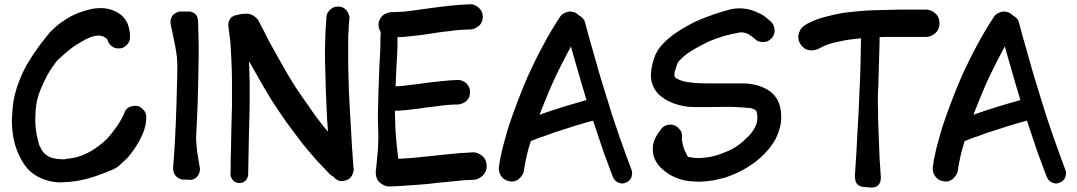

<svg xmlns="http://www.w3.org/2000/svg" viewBox="-20 -792 4930 879"><path d="M87.9 -43.9C113.3 -3.9 151.4 22.5 203.1 36.1C222.7 41 242.2 43 260.7 43C263.7 43 265.6 43 267.6 42C289.1 42 310.5 40 333 36.1C361.3 31.2 388.7 24.4 415 15.6C441.4 6.8 467.8 -3.9 494.1 -14.6C507.8 -20.5 520.5 -28.3 531.2 -39.1C542 -48.8 552.7 -58.6 563.5 -69.3C574.2 -82 585 -94.7 593.8 -108.4C602.5 -121.1 611.3 -134.8 619.1 -149.4C627 -164.1 633.8 -179.7 639.6 -195.3C644.5 -210.9 648.4 -226.6 649.4 -243.2V-260.7C648.4 -269.5 645.5 -278.3 639.6 -286.1C632.8 -293.9 626 -299.8 618.2 -303.7C612.3 -306.6 605.5 -307.6 598.6 -307.6C595.7 -307.6 593.8 -307.6 590.8 -306.6C581.1 -305.7 572.3 -302.7 565.4 -297.9C558.6 -293 552.7 -285.2 549.8 -276.4C548.8 -273.4 547.9 -271.5 546.9 -268.6L543.9 -262.7C534.2 -242.2 522.5 -223.6 509.8 -206.1C497.1 -188.5 483.4 -170.9 467.8 -154.3C457 -143.6 446.3 -134.8 434.6 -126C422.9 -117.2 410.2 -108.4 397.5 -100.6C381.8 -91.8 365.2 -84 348.6 -78.1C332 -72.3 315.4 -68.4 296.9 -66.4C294.9 -65.4 293 -65.4 291 -65.4H286.1L274.4 -62.5H269.5C254.9 -62.5 240.2 -64.5 225.6 -67.4C210.9 -70.3 199.2 -76.2 188.5 -85C177.7 -93.8 169.9 -105.5 164.1 -119.1C161.1 -124 159.2 -127.9 158.2 -132.8C157.2 -137.7 155.3 -142.6 154.3 -147.5C145.5 -181.6 141.6 -212.9 141.6 -239.3V-245.1C141.6 -273.4 143.6 -296.9 146.5 -315.4C150.4 -338.9 157.2 -361.3 166 -382.8C174.8 -404.3 184.6 -425.8 196.3 -447.3C209 -469.7 223.6 -491.2 238.3 -510.7C246.1 -518.6 253.9 -526.4 262.7 -534.2C275.4 -544.9 288.1 -556.6 301.8 -567.4C310.5 -574.2 319.3 -580.1 328.1 -585.9C336.9 -590.8 345.7 -596.7 355.5 -602.5C367.2 -609.4 379.9 -616.2 393.6 -621.1C405.3 -626 418 -628.9 430.7 -628.9H435.5C438.5 -628.9 442.4 -627.9 445.3 -627C448.2 -626 452.1 -625 455.1 -624L463.9 -618.2C466.8 -616.2 468.8 -614.3 470.7 -611.3L472.7 -609.4C473.6 -605.5 474.6 -601.6 477.5 -596.7C482.4 -587.9 489.3 -582 497.1 -577.1C503.9 -572.3 512.7 -570.3 522.5 -570.3C533.2 -570.3 542 -572.3 548.8 -577.1C556.6 -582 563.5 -587.9 568.4 -596.7C573.2 -604.5 575.2 -612.3 575.2 -619.1V-622.1V-632.8C575.2 -635.7 575.2 -639.6 574.2 -642.6C573.2 -650.4 572.3 -657.2 570.3 -664.1C568.4 -670.9 566.4 -678.7 563.5 -685.5C553.7 -706.1 539.1 -722.7 520.5 -733.4C502 -744.1 482.4 -751 460 -753.9C453.1 -754.9 447.3 -754.9 440.4 -754.9C426.8 -754.9 413.1 -753.9 400.4 -751C381.8 -747.1 362.3 -741.2 342.8 -734.4C316.4 -724.6 293 -711.9 270.5 -696.3C248 -681.6 227.5 -664.1 208 -643.6C195.3 -627.9 179.7 -608.4 161.1 -584C143.6 -560.5 124 -531.2 103.5 -497.1C88.9 -470.7 76.2 -444.3 66.4 -417C55.7 -389.6 47.9 -361.3 42 -331.1C38.1 -306.6 36.1 -281.2 35.2 -254.9C34.2 -250 34.2 -244.1 34.2 -239.3C34.2 -217.8 36.1 -196.3 39.1 -175.8C45.9 -127.9 62.5 -84 87.9 -43.9Z M793.9 21.5C796.9 23.4 800.8 25.4 803.7 26.4C808.6 29.3 814.5 30.3 820.3 30.3H836.9C838.9 31.2 840.8 31.2 843.8 31.2H852.5C859.4 31.2 865.2 29.3 872.1 25.4C878.9 21.5 883.8 16.6 887.7 10.7C888.7 9.8 888.7 7.8 889.6 5.9C890.6 3.9 891.6 2 892.6 -1C894.5 -5.9 895.5 -11.7 895.5 -16.6C895.5 -19.5 895.5 -22.5 894.5 -25.4L888.7 -60.5C886.7 -73.2 884.8 -85 882.8 -96.7L879.9 -126L877.9 -155.3V-165C880.9 -215.8 882.8 -266.6 884.8 -316.4C885.7 -354.5 886.7 -391.6 887.7 -429.7C888.7 -467.8 888.7 -505.9 889.6 -543.9V-578.1C889.6 -589.8 889.6 -601.6 888.7 -613.3C888.7 -626 888.7 -639.6 887.7 -653.3C887.7 -666 887.7 -679.7 886.7 -692.4C886.7 -695.3 886.7 -698.2 885.7 -701.2C884.8 -708 883.8 -713.9 880.9 -718.8C877.9 -724.6 873 -729.5 866.2 -733.4C859.4 -737.3 852.5 -739.3 845.7 -739.3H805.7C800.8 -739.3 794.9 -738.3 790 -735.4C785.2 -733.4 781.2 -730.5 776.4 -727.5C770.5 -722.7 766.6 -716.8 763.7 -708C761.7 -703.1 760.7 -699.2 760.7 -694.3V-690.4V-683.6L770.5 -638.7L779.3 -594.7C781.2 -585.9 783.2 -577.1 784.2 -568.4C786.1 -559.6 787.1 -550.8 788.1 -542L790 -532.2V-522.5C791 -517.6 791 -513.7 791 -508.8C792 -503.9 792 -500 792 -495.1V-494.1L791 -432.6C790 -394.5 789.1 -357.4 788.1 -320.3L784.2 -212.9V-208C783.2 -207 783.2 -205.1 783.2 -203.1V-194.3C782.2 -164.1 780.3 -134.8 778.3 -104.5L775.4 -63.5L772.5 -22.5V-18.6C772.5 -11.7 774.4 -4.9 777.3 2C781.2 10.7 787.1 16.6 793.9 21.5Z M1292 -231.4C1316.4 -199.2 1340.8 -166 1365.2 -133.8C1374 -123 1382.8 -113.3 1391.6 -102.5C1400.4 -91.8 1409.2 -82 1418 -71.3C1428.7 -58.6 1440.4 -45.9 1453.1 -33.2L1488.3 3.9C1493.2 8.8 1498 12.7 1504.9 15.6C1510.7 22.5 1517.6 28.3 1524.4 32.2C1529.3 35.2 1535.2 37.1 1542 37.1C1544.9 37.1 1547.9 37.1 1550.8 36.1C1561.5 35.2 1570.3 32.2 1577.1 27.3C1584 22.5 1589.8 15.6 1593.8 6.8C1596.7 -1 1598.6 -8.8 1599.6 -16.6C1599.6 -17.6 1599.6 -19.5 1598.6 -20.5C1593.8 -80.1 1589.8 -140.6 1586.9 -200.2C1583 -259.8 1580.1 -319.3 1577.1 -379.9C1576.2 -416 1575.2 -453.1 1574.2 -489.3V-626C1575.2 -635.7 1575.2 -645.5 1576.2 -654.3C1576.2 -662.1 1576.2 -669.9 1577.1 -678.7C1578.1 -686.5 1578.1 -694.3 1579.1 -703.1C1580.1 -705.1 1580.1 -707 1580.1 -710C1580.1 -716.8 1578.1 -722.7 1575.2 -729.5C1571.3 -738.3 1566.4 -746.1 1559.6 -751C1552.7 -756.8 1543.9 -760.7 1534.2 -761.7H1526.4C1519.5 -761.7 1512.7 -760.7 1506.8 -757.8C1499 -754.9 1492.2 -749 1485.4 -741.2C1478.5 -733.4 1475.6 -724.6 1474.6 -715.8L1470.7 -657.2C1469.7 -647.5 1469.7 -637.7 1469.7 -627.9C1468.8 -618.2 1468.8 -608.4 1468.8 -598.6C1467.8 -580.1 1467.8 -561.5 1467.8 -543C1467.8 -524.4 1467.8 -505.9 1468.8 -487.3C1469.7 -450.2 1470.7 -413.1 1471.7 -375L1477.5 -248L1481.4 -189.5L1463.9 -210C1439.5 -240.2 1417 -270.5 1395.5 -302.7C1373 -334 1351.6 -365.2 1330.1 -397.5C1309.6 -430.7 1289.1 -463.9 1270.5 -498C1252 -531.2 1232.4 -565.4 1213.9 -599.6C1205.1 -615.2 1197.3 -630.9 1189.5 -647.5C1180.7 -663.1 1172.9 -678.7 1165 -694.3C1160.2 -704.1 1152.3 -711.9 1142.6 -718.8C1132.8 -725.6 1123 -728.5 1112.3 -729.5C1108.4 -729.5 1104.5 -729.5 1101.6 -728.5H1096.7C1091.8 -728.5 1087.9 -728.5 1084 -727.5C1082 -726.6 1080.1 -726.6 1077.1 -726.6L1071.3 -724.6H1069.3C1069.3 -723.6 1069.3 -723.6 1068.4 -723.6H1065.4C1062.5 -722.7 1060.5 -722.7 1058.6 -721.7C1051.8 -720.7 1045.9 -717.8 1041 -713.9C1035.2 -709 1031.2 -703.1 1028.3 -696.3C1026.4 -691.4 1025.4 -685.5 1025.4 -679.7V-675.8C1026.4 -662.1 1028.3 -648.4 1030.3 -633.8C1032.2 -620.1 1034.2 -606.4 1035.2 -591.8L1039.1 -521.5C1041 -485.4 1042 -450.2 1042 -414.1V-306.6C1041 -270.5 1040 -235.4 1039.1 -199.2C1038.1 -163.1 1038.1 -127 1037.1 -90.8C1036.1 -74.2 1036.1 -58.6 1036.1 -43C1036.1 -26.4 1036.1 -10.7 1035.2 5.9C1035.2 12.7 1037.1 18.6 1041 25.4C1044.9 32.2 1049.8 37.1 1055.7 41C1061.5 43.9 1068.4 45.9 1076.2 45.9C1084 45.9 1090.8 43.9 1096.7 41C1102.5 37.1 1107.4 32.2 1111.3 25.4C1114.3 18.6 1116.2 12.7 1116.2 5.9L1119.1 -149.4L1123 -305.7V-415L1120.1 -511.7C1125 -502.9 1130.9 -493.2 1135.7 -484.4C1164.1 -432.6 1193.4 -382.8 1223.6 -333C1246.1 -298.8 1268.6 -264.6 1292 -231.4Z M1708 30.3C1712.9 39.1 1720.7 46.9 1731.4 52.7C1741.2 58.6 1751 61.5 1760.7 61.5H1761.7C1792 60.5 1822.3 59.6 1852.5 56.6C1881.8 54.7 1912.1 52.7 1942.4 49.8C1962.9 46.9 1983.4 44.9 2003.9 43L2065.4 37.1L2085 35.2C2090.8 34.2 2096.7 34.2 2103.5 33.2C2111.3 32.2 2119.1 32.2 2126 32.2C2133.8 31.2 2141.6 31.2 2148.4 31.2C2159.2 30.3 2168.9 27.3 2178.7 20.5C2189.5 13.7 2196.3 5.9 2201.2 -2.9C2206.1 -11.7 2208 -20.5 2208 -31.2V-34.2C2207 -45.9 2204.1 -56.6 2199.2 -65.4C2193.4 -74.2 2185.5 -81.1 2174.8 -86.9C2166 -91.8 2156.2 -94.7 2146.5 -94.7H2143.6L2118.2 -92.8C2109.4 -91.8 2101.6 -91.8 2092.8 -91.8L2073.2 -89.8C2066.4 -88.9 2059.6 -88.9 2052.7 -87.9L1991.2 -82C1970.7 -79.1 1950.2 -77.1 1929.7 -75.2L1871.1 -69.3L1812.5 -65.4C1809.6 -65.4 1806.6 -65.4 1803.7 -64.5C1800.8 -86.9 1797.9 -109.4 1795.9 -131.8C1791 -176.8 1789.1 -222.7 1788.1 -269.5V-285.2H1794.9C1801.8 -285.2 1809.6 -285.2 1816.4 -286.1C1821.3 -287.1 1827.1 -287.1 1833 -287.1L1848.6 -289.1L1898.4 -294.9C1915 -297.9 1931.6 -299.8 1948.2 -301.8L1995.1 -307.6C2009.8 -309.6 2025.4 -311.5 2041 -312.5C2046.9 -312.5 2052.7 -312.5 2058.6 -313.5H2076.2C2085.9 -314.5 2095.7 -317.4 2104.5 -322.3C2113.3 -327.1 2120.1 -334 2125 -341.8C2129.9 -349.6 2131.8 -359.4 2131.8 -370.1C2131.8 -380.9 2129.9 -389.6 2125 -397.5C2120.1 -406.2 2113.3 -413.1 2104.5 -418C2095.7 -422.9 2087.9 -425.8 2079.1 -425.8H2076.2C2052.7 -424.8 2029.3 -423.8 2004.9 -420.9C1981.4 -418 1958 -416 1933.6 -413.1C1917 -410.2 1901.4 -408.2 1884.8 -406.2L1835.9 -400.4C1831.1 -399.4 1826.2 -399.4 1821.3 -398.4C1816.4 -398.4 1811.5 -398.4 1806.6 -397.5C1800.8 -397.5 1795.9 -397.5 1791 -396.5C1792 -425.8 1793.9 -455.1 1794.9 -484.4C1795.9 -496.1 1795.9 -507.8 1796.9 -520.5C1797.9 -532.2 1797.9 -543.9 1798.8 -556.6C1799.8 -576.2 1799.8 -595.7 1799.8 -615.2V-622.1C1808.6 -622.1 1818.4 -622.1 1828.1 -623L1847.7 -625C1853.5 -626 1859.4 -626 1866.2 -627C1884.8 -628.9 1904.3 -630.9 1923.8 -633.8C1943.4 -636.7 1962.9 -639.6 1981.4 -642.6C2000 -645.5 2017.6 -647.5 2036.1 -649.4C2053.7 -652.3 2071.3 -654.3 2089.8 -655.3C2096.7 -656.2 2104.5 -656.2 2111.3 -656.2C2118.2 -657.2 2126 -657.2 2132.8 -657.2C2142.6 -657.2 2152.3 -660.2 2161.1 -666C2170.9 -670.9 2177.7 -677.7 2182.6 -685.5C2187.5 -694.3 2190.4 -704.1 2190.4 -714.8C2190.4 -725.6 2187.5 -735.4 2182.6 -743.2C2177.7 -752 2170.9 -758.8 2161.1 -764.6C2152.3 -769.5 2143.6 -772.5 2134.8 -772.5H2132.8C2104.5 -771.5 2077.1 -769.5 2048.8 -766.6C2021.5 -763.7 1994.1 -760.7 1965.8 -756.8C1947.3 -753.9 1927.7 -752 1908.2 -749L1851.6 -741.2C1845.7 -740.2 1839.8 -740.2 1835 -739.3C1829.1 -738.3 1823.2 -738.3 1817.4 -738.3C1809.6 -737.3 1801.8 -737.3 1793.9 -737.3C1786.1 -736.3 1778.3 -736.3 1770.5 -736.3C1760.7 -735.4 1751 -732.4 1742.2 -727.5C1732.4 -722.7 1725.6 -715.8 1720.7 -707C1715.8 -698.2 1712.9 -689.5 1712.9 -678.7C1712.9 -668 1715.8 -658.2 1720.7 -649.4C1721.7 -648.4 1721.7 -647.5 1722.7 -646.5C1722.7 -636.7 1722.7 -627 1721.7 -617.2C1721.7 -598.6 1721.7 -579.1 1720.7 -559.6C1719.7 -547.9 1719.7 -536.1 1718.8 -523.4L1716.8 -488.3C1715.8 -451.2 1713.9 -414.1 1712.9 -377.9C1711.9 -341.8 1710.9 -304.7 1710 -268.6C1710 -239.3 1710.9 -210 1711.9 -181.6V-177.7V-150.4C1710.9 -140.6 1710.9 -130.9 1710.9 -122.1C1710 -112.3 1710 -102.5 1709 -93.8C1708 -84 1707 -74.2 1706.1 -65.4C1706.1 -61.5 1706.1 -57.6 1705.1 -53.7C1705.1 -49.8 1705.1 -45.9 1704.1 -43C1703.1 -38.1 1703.1 -32.2 1703.1 -27.3L1701.2 -15.6C1700.2 -10.7 1700.2 -5.9 1700.2 -1C1700.2 10.7 1703.1 21.5 1708 30.3Z M2770.5 -22.5 2786.1 18.6C2789.1 25.4 2793 32.2 2799.8 37.1C2806.6 43 2814.5 45.9 2821.3 46.9C2824.2 47.9 2826.2 47.9 2828.1 47.9C2834 47.9 2839.8 46.9 2844.7 43.9C2853.5 41 2859.4 37.1 2864.3 30.3C2869.1 24.4 2872.1 17.6 2873 8.8C2874 5.9 2874 3.9 2874 1C2874 -4.9 2873 -9.8 2871.1 -14.6C2866.2 -27.3 2861.3 -41 2856.4 -53.7C2851.6 -67.4 2846.7 -81.1 2841.8 -93.8L2830.1 -127L2818.4 -159.2L2783.2 -262.7C2772.5 -297.9 2761.7 -333 2751 -367.2C2739.3 -403.3 2728.5 -440.4 2717.8 -476.6C2707 -513.7 2697.3 -550.8 2686.5 -586.9C2681.6 -603.5 2676.8 -621.1 2671.9 -638.7C2667 -656.2 2663.1 -673.8 2658.2 -690.4C2656.2 -697.3 2652.3 -704.1 2645.5 -710.9C2641.6 -714.8 2637.7 -717.8 2632.8 -719.7C2629.9 -722.7 2627 -724.6 2624 -727.5C2615.2 -734.4 2606.4 -737.3 2596.7 -738.3C2594.7 -739.3 2592.8 -739.3 2590.8 -739.3C2583 -739.3 2575.2 -737.3 2566.4 -733.4C2556.6 -729.5 2548.8 -723.6 2543.9 -714.8C2515.6 -671.9 2489.3 -627.9 2465.8 -583C2441.4 -538.1 2418.9 -492.2 2397.5 -445.3C2380.9 -407.2 2365.2 -368.2 2350.6 -330.1C2335.9 -291 2321.3 -252 2308.6 -212.9C2301.8 -190.4 2294.9 -167 2289.1 -144.5C2282.2 -122.1 2277.3 -99.6 2272.5 -76.2C2270.5 -67.4 2268.6 -59.6 2267.6 -50.8C2266.6 -42 2265.6 -34.2 2263.7 -25.4V-18.6C2263.7 -11.7 2265.6 -3.9 2268.6 3.9C2273.4 13.7 2279.3 21.5 2287.1 27.3C2294.9 33.2 2304.7 37.1 2315.4 38.1C2318.4 39.1 2321.3 39.1 2324.2 39.1C2331.1 39.1 2337.9 37.1 2344.7 34.2C2353.5 30.3 2360.4 23.4 2367.2 14.6C2374 5.9 2377.9 -2.9 2378.9 -12.7C2379.9 -19.5 2380.9 -25.4 2381.8 -32.2L2385.7 -51.8C2389.6 -73.2 2394.5 -93.8 2400.4 -114.3L2410.2 -146.5C2412.1 -147.5 2414.1 -147.5 2416 -148.4L2451.2 -162.1C2456.1 -164.1 2461.9 -166 2466.8 -167C2482.4 -172.9 2498 -178.7 2514.6 -184.6L2563.5 -200.2C2581.1 -206.1 2598.6 -211.9 2615.2 -216.8L2668 -232.4C2676.8 -234.4 2684.6 -236.3 2693.4 -239.3H2695.3L2743.2 -96.7C2747.1 -85.9 2751 -74.2 2755.9 -62.5C2760.7 -49.8 2765.6 -36.1 2770.5 -22.5ZM2458 -287.1C2472.7 -323.2 2487.3 -360.4 2502.9 -396.5C2517.6 -430.7 2534.2 -463.9 2550.8 -497.1C2564.5 -524.4 2579.1 -551.8 2593.8 -579.1C2600.6 -553.7 2608.4 -528.3 2615.2 -503.9C2630.9 -449.2 2646.5 -394.5 2663.1 -340.8L2665 -334C2648.4 -329.1 2630.9 -324.2 2614.3 -319.3C2586.9 -311.5 2560.5 -303.7 2534.2 -294.9C2517.6 -290 2500 -284.2 2483.4 -278.3C2472.7 -274.4 2460.9 -270.5 2450.2 -266.6C2453.1 -273.4 2455.1 -280.3 2458 -287.1Z M3009.8 -19.5C3020.5 -9.8 3033.2 -1 3045.9 7.8C3058.6 14.6 3075.2 22.5 3095.7 29.3C3116.2 36.1 3145.5 39.1 3183.6 40C3204.1 39.1 3223.6 37.1 3243.2 34.2C3262.7 30.3 3282.2 25.4 3301.8 20.5C3327.1 11.7 3350.6 2 3373 -9.8C3395.5 -21.5 3417 -35.2 3438.5 -50.8C3446.3 -57.6 3456.1 -65.4 3466.8 -75.2C3477.5 -85.9 3490.2 -98.6 3502.9 -113.3C3513.7 -127.9 3523.4 -142.6 3532.2 -158.2C3540 -174.8 3545.9 -191.4 3550.8 -209C3554.7 -224.6 3556.6 -240.2 3556.6 -255.9C3556.6 -268.6 3555.7 -282.2 3552.7 -296.9C3546.9 -327.1 3532.2 -351.6 3508.8 -371.1C3502.9 -376 3497.1 -379.9 3491.2 -382.8C3484.4 -386.7 3477.5 -389.6 3470.7 -392.6C3469.7 -393.6 3468.8 -393.6 3467.8 -394.5C3466.8 -395.5 3464.8 -395.5 3463.9 -395.5C3437.5 -405.3 3411.1 -410.2 3382.8 -410.2H3239.3C3224.6 -410.2 3204.1 -410.2 3178.7 -411.1C3163.1 -412.1 3146.5 -413.1 3129.9 -416C3113.3 -418 3097.7 -422.9 3083 -429.7C3081.1 -430.7 3079.1 -431.6 3076.2 -433.6C3073.2 -434.6 3071.3 -436.5 3070.3 -438.5C3069.3 -440.4 3068.4 -442.4 3068.4 -444.3C3067.4 -446.3 3067.4 -448.2 3067.4 -450.2C3067.4 -459 3069.3 -466.8 3072.3 -474.6L3080.1 -498C3083 -505.9 3087.9 -512.7 3094.7 -518.6C3100.6 -525.4 3110.4 -534.2 3124 -544.9C3139.6 -555.7 3156.2 -566.4 3172.9 -575.2C3189.5 -584 3206.1 -592.8 3223.6 -601.6C3247.1 -611.3 3270.5 -620.1 3293.9 -627C3317.4 -633.8 3341.8 -638.7 3367.2 -643.6H3377C3381.8 -643.6 3388.7 -642.6 3396.5 -639.6C3400.4 -638.7 3404.3 -636.7 3407.2 -634.8L3416 -628.9C3418.9 -627.9 3420.9 -626 3423.8 -624C3426.8 -622.1 3428.7 -620.1 3430.7 -618.2L3433.6 -615.2C3434.6 -614.3 3435.5 -614.3 3436.5 -613.3C3443.4 -606.4 3451.2 -602.5 3461.9 -600.6C3465.8 -599.6 3469.7 -599.6 3473.6 -599.6C3479.5 -599.6 3484.4 -600.6 3489.3 -601.6C3498 -604.5 3505.9 -610.4 3512.7 -617.2C3519.5 -625 3523.4 -633.8 3525.4 -642.6C3526.4 -645.5 3526.4 -649.4 3526.4 -652.3C3526.4 -658.2 3525.4 -664.1 3523.4 -669.9C3520.5 -679.7 3515.6 -687.5 3508.8 -693.4C3503.9 -698.2 3499 -702.1 3494.1 -706.1L3479.5 -717.8C3472.7 -722.7 3465.8 -726.6 3459 -729.5C3452.1 -732.4 3445.3 -736.3 3438.5 -739.3C3415 -749 3390.6 -753.9 3366.2 -753.9C3347.7 -753.9 3328.1 -751 3308.6 -745.1C3263.7 -732.4 3221.7 -717.8 3182.6 -701.2C3161.1 -692.4 3140.6 -681.6 3120.1 -669.9C3100.6 -659.2 3081.1 -646.5 3061.5 -632.8C3044.9 -620.1 3029.3 -606.4 3015.6 -591.8C3001 -577.1 2989.3 -560.5 2980.5 -541C2968.8 -512.7 2961.9 -483.4 2960 -453.1V-445.3C2960 -417 2969.7 -391.6 2988.3 -368.2C2993.2 -361.3 3000 -355.5 3006.8 -350.6L3027.3 -335.9C3067.4 -313.5 3112.3 -301.8 3161.1 -301.8C3209 -301.8 3255.9 -301.8 3300.8 -302.7C3335 -302.7 3352.5 -302.7 3352.5 -301.8L3409.2 -297.9H3411.1C3414.1 -297.9 3418 -296.9 3420.9 -295.9L3429.7 -293C3432.6 -292 3434.6 -290 3436.5 -289.1L3442.4 -285.2C3445.3 -276.4 3446.3 -267.6 3447.3 -258.8V-252C3447.3 -245.1 3446.3 -238.3 3445.3 -231.4C3442.4 -221.7 3438.5 -212.9 3433.6 -204.1C3428.7 -195.3 3422.9 -187.5 3417 -179.7C3410.2 -170.9 3402.3 -164.1 3394.5 -157.2C3387.7 -150.4 3379.9 -142.6 3371.1 -135.7C3354.5 -123 3336.9 -111.3 3317.4 -102.5C3297.9 -93.8 3281.2 -87.9 3267.6 -83C3252.9 -78.1 3239.3 -75.2 3224.6 -72.3C3210 -70.3 3195.3 -69.3 3180.7 -68.4C3166 -68.4 3152.3 -69.3 3139.6 -72.3C3135.7 -73.2 3131.8 -73.2 3128.9 -74.2C3127.9 -75.2 3127.9 -75.2 3127.9 -76.2L3116.2 -99.6C3114.3 -103.5 3112.3 -107.4 3111.3 -111.3C3110.4 -116.2 3108.4 -120.1 3107.4 -124C3106.4 -128.9 3105.5 -132.8 3104.5 -137.7C3103.5 -141.6 3102.5 -145.5 3102.5 -150.4C3101.6 -151.4 3101.6 -153.3 3101.6 -154.3V-156.2C3102.5 -161.1 3102.5 -165 3102.5 -168.9C3102.5 -174.8 3101.6 -179.7 3100.6 -184.6C3097.7 -193.4 3091.8 -200.2 3085 -207C3077.1 -213.9 3068.4 -218.8 3059.6 -220.7C3056.6 -221.7 3053.7 -221.7 3050.8 -221.7C3044.9 -221.7 3039.1 -220.7 3032.2 -218.8C3021.5 -215.8 3013.7 -210 3008.8 -203.1C3000 -192.4 2991.2 -180.7 2984.4 -168C2977.5 -156.2 2972.7 -143.6 2969.7 -128.9C2968.8 -122.1 2968.8 -116.2 2968.8 -109.4C2968.8 -103.5 2968.8 -97.7 2969.7 -90.8C2971.7 -78.1 2975.6 -66.4 2982.4 -54.7C2989.3 -41 2999 -29.3 3009.8 -19.5ZM3443.4 -284.2H3444.3V-283.2L3443.4 -284.2Z M3644.5 -589.8C3651.4 -580.1 3659.2 -572.3 3668 -567.4C3675.8 -563.5 3684.6 -561.5 3695.3 -561.5H3699.2C3710.9 -562.5 3721.7 -565.4 3730.5 -570.3L3738.3 -574.2C3755.9 -584 3774.4 -590.8 3793.9 -595.7C3813.5 -600.6 3833 -604.5 3853.5 -608.4C3874 -611.3 3895.5 -614.3 3917 -616.2H3921.9C3920.9 -582 3920.9 -546.9 3919.9 -511.7C3918.9 -460 3917 -409.2 3914.1 -357.4C3913.1 -321.3 3911.1 -286.1 3909.2 -251C3907.2 -214.8 3905.3 -179.7 3903.3 -144.5C3902.3 -131.8 3902.3 -120.1 3901.4 -108.4L3899.4 -73.2L3896.5 -29.3C3895.5 -14.6 3894.5 1 3893.6 15.6C3893.6 19.5 3894.5 23.4 3895.5 27.3C3895.5 32.2 3896.5 37.1 3898.4 42C3901.4 47.9 3905.3 52.7 3911.1 56.6C3917 60.5 3922.9 62.5 3928.7 63.5H3933.6C3934.6 64.5 3936.5 64.5 3938.5 64.5H3943.4C3946.3 65.4 3949.2 65.4 3952.1 65.4C3955.1 65.4 3958 65.4 3960.9 66.4H3971.7C3974.6 66.4 3978.5 66.4 3982.4 65.4C3983.4 64.5 3984.4 64.5 3985.4 64.5C3986.3 63.5 3987.3 63.5 3988.3 63.5C3995.1 61.5 4000 57.6 4003.9 51.8C4008.8 45.9 4010.7 40 4011.7 33.2V29.3C4012.7 26.4 4012.7 23.4 4012.7 20.5L4010.7 -8.8C4009.8 -19.5 4009.8 -29.3 4008.8 -39.1L4006.8 -64.5C4006.8 -73.2 4006.8 -82 4005.9 -90.8L4002.9 -169.9L4000 -249C4000 -271.5 4000 -293 3999 -315.4V-346.7V-353.5C4001 -389.6 4002 -424.8 4002.9 -460.9C4003.9 -497.1 4004.9 -532.2 4005.9 -568.4C4006.8 -585 4006.8 -600.6 4006.8 -617.2V-622.1C4027.3 -623 4046.9 -623 4067.4 -623H4219.7C4230.5 -623 4240.2 -626 4250 -631.8C4260.7 -637.7 4268.6 -645.5 4273.4 -654.3C4278.3 -663.1 4281.2 -673.8 4281.2 -685.5C4281.2 -697.3 4278.3 -708 4273.4 -716.8C4268.6 -725.6 4260.7 -733.4 4250 -739.3C4240.2 -745.1 4230.5 -748 4219.7 -748H4097.7C4057.6 -747.1 4016.6 -746.1 3976.6 -745.1C3953.1 -744.1 3929.7 -743.2 3906.2 -740.2C3882.8 -738.3 3859.4 -735.4 3835.9 -732.4C3809.6 -727.5 3783.2 -721.7 3757.8 -714.8C3731.4 -708 3707 -699.2 3682.6 -686.5C3679.7 -685.5 3675.8 -683.6 3672.9 -681.6L3664.1 -675.8C3655.3 -670.9 3647.5 -663.1 3642.6 -652.3C3637.7 -642.6 3634.8 -632.8 3634.8 -623V-621.1C3634.8 -610.4 3637.7 -600.6 3644.5 -589.8Z M4756.8 -22.5 4772.5 18.6C4775.4 25.4 4779.3 32.2 4786.1 37.1C4793 43 4800.8 45.9 4807.6 46.9C4810.5 47.9 4812.5 47.9 4814.5 47.9C4820.3 47.9 4826.2 46.9 4831.1 43.9C4839.8 41 4845.7 37.1 4850.6 30.3C4855.5 24.4 4858.4 17.6 4859.4 8.8C4860.4 5.9 4860.4 3.9 4860.4 1C4860.4 -4.9 4859.4 -9.8 4857.4 -14.6C4852.5 -27.3 4847.7 -41 4842.8 -53.7C4837.9 -67.4 4833 -81.1 4828.1 -93.8L4816.4 -127L4804.7 -159.2L4769.5 -262.7C4758.8 -297.9 4748 -333 4737.3 -367.2C4725.6 -403.3 4714.8 -440.4 4704.1 -476.6C4693.4 -513.7 4683.6 -550.8 4672.9 -586.9C4668 -603.5 4663.1 -621.1 4658.2 -638.7C4653.3 -656.2 4649.4 -673.8 4644.5 -690.4C4642.6 -697.3 4638.7 -704.1 4631.8 -710.9C4627.9 -714.8 4624 -717.8 4619.1 -719.7C4616.2 -722.7 4613.3 -724.6 4610.4 -727.5C4601.6 -734.4 4592.8 -737.3 4583 -738.3C4581.1 -739.3 4579.1 -739.3 4577.1 -739.3C4569.3 -739.3 4561.5 -737.3 4552.7 -733.4C4543 -729.5 4535.2 -723.6 4530.3 -714.8C4502 -671.9 4475.6 -627.9 4452.1 -583C4427.7 -538.1 4405.3 -492.2 4383.8 -445.3C4367.2 -407.2 4351.6 -368.2 4336.9 -330.1C4322.3 -291 4307.6 -252 4294.9 -212.9C4288.1 -190.4 4281.2 -167 4275.4 -144.5C4268.6 -122.1 4263.7 -99.6 4258.8 -76.2C4256.8 -67.4 4254.9 -59.6 4253.9 -50.8C4252.9 -42 4252 -34.2 4250 -25.4V-18.6C4250 -11.7 4252 -3.9 4254.9 3.9C4259.8 13.7 4265.6 21.5 4273.4 27.3C4281.2 33.2 4291 37.1 4301.8 38.1C4304.7 39.1 4307.6 39.1 4310.5 39.1C4317.4 39.1 4324.2 37.1 4331.1 34.2C4339.8 30.3 4346.7 23.4 4353.5 14.6C4360.4 5.9 4364.3 -2.9 4365.2 -12.7C4366.2 -19.5 4367.2 -25.4 4368.2 -32.2L4372.1 -51.8C4376 -73.2 4380.9 -93.8 4386.7 -114.3L4396.5 -146.5C4398.4 -147.5 4400.4 -147.5 4402.3 -148.4L4437.5 -162.1C4442.4 -164.1 4448.2 -166 4453.1 -167C4468.8 -172.9 4484.4 -178.7 4501 -184.6L4549.8 -200.2C4567.4 -206.1 4585 -211.9 4601.6 -216.8L4654.3 -232.4C4663.1 -234.4 4670.9 -236.3 4679.7 -239.3H4681.6L4729.5 -96.7C4733.4 -85.9 4737.3 -74.2 4742.2 -62.5C4747.1 -49.8 4752 -36.1 4756.8 -22.5ZM4444.3 -287.1C4459 -323.2 4473.6 -360.4 4489.3 -396.5C4503.9 -430.7 4520.5 -463.9 4537.1 -497.1C4550.8 -524.4 4565.4 -551.8 4580.1 -579.1C4586.9 -553.7 4594.7 -528.3 4601.6 -503.9C4617.2 -449.2 4632.8 -394.5 4649.4 -340.8L4651.4 -334C4634.8 -329.1 4617.2 -324.2 4600.6 -319.3C4573.2 -311.5 4546.9 -303.7 4520.5 -294.9C4503.9 -290 4486.3 -284.2 4469.7 -278.3C4459 -274.4 4447.3 -270.5 4436.5 -266.6C4439.5 -273.4 4441.4 -280.3 4444.3 -287.1Z"/></svg>

Font: Citrustime FakeCyr
Style: Regular
Weight: 400
Version: Version 1.1